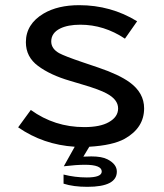

<svg xmlns="http://www.w3.org/2000/svg" viewBox="-20 -600 630 739"><path d="M98.6 -176.8Q189.9 -110.8 304.2 -110.8Q365.7 -110.8 398.9 -129.9Q434.6 -149.9 434.6 -182.6Q434.6 -216.8 390.6 -240.2Q362.8 -255.4 299.8 -273.9L249 -289.1Q173.8 -311 126.5 -346.2Q79.6 -380.9 79.6 -437.5Q79.6 -507.3 147.9 -547.9Q202.6 -580.1 284.7 -580.1Q406.7 -580.1 507.8 -518.1L460.9 -451.2Q380.4 -504.9 289.1 -504.9Q241.2 -504.9 211.4 -490.2Q177.2 -473.1 177.2 -440.4Q177.2 -412.6 207.5 -395.5Q229 -383.8 296.9 -360.8L358.9 -339.8Q438 -313 479 -283.2Q534.7 -242.7 534.7 -183.1Q534.7 -107.9 460 -65.9Q414.1 -40.5 323.7 -35.2L300.8 2.9Q319.3 2 331.5 2Q372.1 2 393.6 13.2Q429.7 31.7 429.7 60.5Q429.7 119.1 316.4 119.1Q262.2 119.1 224.6 106.9V71.8Q268.6 83 314 83Q371.6 83 371.6 60.1Q371.6 34.2 306.6 34.2Q273.4 34.2 225.6 40L267.6 -35.2Q146.5 -43 49.8 -109.9Z"/></svg>

Font: FORM UDPGothic
Style: Regular
Weight: 400
Foundry: Pronama LLC
Version: Version 1.05101